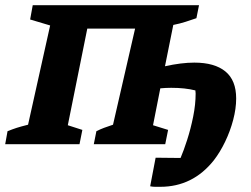

<svg xmlns="http://www.w3.org/2000/svg" viewBox="-36 -555 967 739"><path d="M-16 0 -7 -50Q13 -58 28.5 -63Q44 -68 72 -75L157 -457L80 -480L90 -535H730L720 -485Q700 -478 678 -471Q656 -464 631 -459L599 -300Q662 -314 712 -314Q790 -314 831.5 -280Q873 -246 873 -176Q873 -137 861.5 -93.5Q850 -50 830.5 -9.5Q811 31 787 62Q706 164 581 164Q571 164 561 164Q551 164 542 162L563 52Q586 52 609.5 52.5Q633 53 659 53Q671 25 684.5 -17Q698 -59 707.5 -106Q717 -153 717 -195Q717 -202 716 -207Q696 -212 673 -214.5Q650 -217 623 -217Q602 -217 581 -215L553 -73L611 -55L600 0H325L335 -50Q351 -58 364.5 -63Q378 -68 399 -75L484 -445H300L225 -73L281 -55L270 0Z"/></svg>

Font: Piazzolla SC
Style: Bold Italic
Weight: 700
Italic angle: -11.3°
Designer: Juan Pablo del Peral
Foundry: Huerta Tipografica
Version: Version 1.330